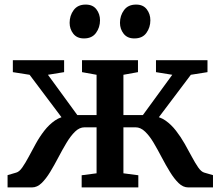

<svg xmlns="http://www.w3.org/2000/svg" viewBox="-20 -817 962 837"><path d="M13 0V-53.5L50.5 -64.5Q64 -68 77.2 -87Q90.5 -106 105 -133.2Q119.5 -160.5 136 -190.5Q152.5 -220.5 173.2 -247.2Q194 -274 219.8 -291.8Q245.5 -309.5 277.5 -311.5L281.5 -261.5L109 -491L36 -502.5V-554.5H259.5V-502.5L189 -491L317 -315.5H401V-491L337.5 -502.5V-554.5H581.5V-502.5L518 -491V-315.5H603L731 -491L660 -502.5V-554.5H884.5V-502.5L812 -491L639 -261.5L643.5 -311.5Q675.5 -309.5 701 -291.8Q726.5 -274 747.2 -247.2Q768 -220.5 785 -190.5Q802 -160.5 816.5 -133.2Q831 -106 844.2 -87Q857.5 -68 870.5 -64.5L908.5 -53.5V0H800.5Q778 0 758.5 -19Q739 -38 720.8 -67.8Q702.5 -97.5 685 -131Q667.5 -164.5 649.8 -194.5Q632 -224.5 612.5 -243.2Q593 -262 571 -262H518V-61.5L583 -53V0H336V-53L401 -61.5V-262H348.5Q326.5 -262 307.2 -243.2Q288 -224.5 270 -194.5Q252 -164.5 234.5 -131Q217 -97.5 199 -67.8Q181 -38 161.5 -19Q142 0 119.5 0ZM345.5 -649.5Q315.5 -649.5 299.5 -670Q283.5 -690.5 283.5 -717.5Q283.5 -749 301.2 -773Q319 -797 353 -797H354Q384.5 -797 400.2 -776.5Q416 -756 416 -728.5Q416 -697.5 398.5 -673.5Q381 -649.5 346.5 -649.5ZM565 -649.5Q535 -649.5 519 -670Q503 -690.5 503 -717.5Q503 -749 520.8 -773Q538.5 -797 573 -797H574Q604 -797 619.8 -776.5Q635.5 -756 635.5 -728.5Q635.5 -697.5 618.2 -673.5Q601 -649.5 566 -649.5Z"/></svg>

Font: Merriweather 20pt SemiBold
Style: Regular
Weight: 600
Version: Version 2.100